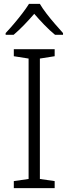

<svg xmlns="http://www.w3.org/2000/svg" viewBox="-20 -967 351 987"><path d="M261 0H51V-36L127 -47V-666L51 -678V-714H261V-678L185 -666V-47L261 -36ZM185 -947Q197 -926 218 -898.5Q239 -871 262.5 -844Q286 -817 304 -797V-788H263Q236 -810 208 -839Q180 -868 156 -896Q132 -868 104.5 -839.5Q77 -811 50 -788H9V-797Q28 -817 51 -844Q74 -871 95 -898.5Q116 -926 129 -947Z"/></svg>

Font: Noto Sans Armenian Light
Style: Regular
Weight: 300
Designer: Monotype Design Team
Foundry: Monotype Imaging Inc.
Version: Version 2.007